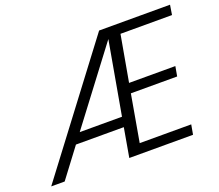

<svg xmlns="http://www.w3.org/2000/svg" viewBox="-117 -866 1180 1033"><g transform="rotate(-20 473.0 -350.0)"><path d="M642 -644 595 -380H860L850 -324H585L538 -56H833L823 0H458L487 -166H213L88 0H11L540 -700H946L937 -644ZM497 -222 571 -640 255 -222Z"/></g></svg>

Font: Fz Poppins Light
Style: Italic
Weight: 300
Italic angle: -10°
Designer: Ninad Kale (Devanagari), Jonny Pinhorn (Latin)
Foundry: Indian Type Foundry
Version: Vit hóa bi Vntype.Com & FontZin.Com